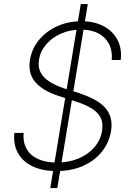

<svg xmlns="http://www.w3.org/2000/svg" viewBox="-20 -844 656 960"><path d="M231.4 96.2 383.8 -823.7H418.9L266.6 96.2ZM262.2 11.2Q191.9 11.2 142.6 -12.5Q93.3 -36.1 69.6 -79.3Q45.9 -122.6 51.8 -179.2H98.1Q94.2 -132.8 113 -99.6Q131.8 -66.4 170.7 -48.8Q209.5 -31.2 264.2 -31.2Q322.8 -31.2 371.1 -51Q419.4 -70.8 451.2 -106.7Q482.9 -142.6 490.2 -189.9Q496.6 -227.5 483.9 -254.2Q471.2 -280.8 439.7 -300.8Q408.2 -320.8 356.4 -337.4L276.4 -363.3Q194.8 -389.2 156.7 -433.3Q118.7 -477.5 129.9 -544.9Q139.2 -601.1 175.5 -644.8Q211.9 -688.5 266.6 -713.1Q321.3 -737.8 386.7 -737.8Q452.1 -737.8 498.5 -712.9Q544.9 -688 567.6 -644.3Q590.3 -600.6 583.5 -543.9H538.6Q544.4 -611.8 503.4 -653.8Q462.4 -695.8 383.8 -695.8Q331.1 -695.8 286.4 -676.5Q241.7 -657.2 211.9 -623.3Q182.1 -589.4 175.3 -546.4Q168.9 -509.3 182.9 -482.2Q196.8 -455.1 227.3 -435.8Q257.8 -416.5 299.8 -402.3L376 -378.4Q415.5 -365.2 447.8 -348.6Q480 -332 501.7 -309.8Q523.4 -287.6 532.5 -257.8Q541.5 -228 535.2 -189Q525.9 -131.3 489.7 -85.9Q453.6 -40.5 395.5 -14.6Q337.4 11.2 262.2 11.2Z"/></svg>

Font: Inter 16pt ExtraLight
Style: Italic
Weight: 250
Italic angle: -9.3988°
Version: Version 4.001;git-66647c0bb